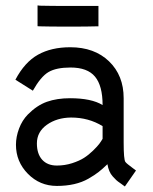

<svg xmlns="http://www.w3.org/2000/svg" viewBox="-20 -674 558 699"><path d="M338.4 -652.3V-578.1H330.1Q301.8 -577.1 231.4 -577.1Q158.7 -577.1 125.5 -578.1L116.7 -578.6V-654.3L126 -653.3Q157.7 -652.3 250 -652.3Q250 -652.3 330.1 -652.3ZM114.3 -151.9Q114.3 -113.8 133.5 -92.5Q152.8 -71.3 187 -71.3Q215.8 -71.3 242.4 -79.8Q269 -88.4 286.1 -99.4Q303.2 -110.4 319.1 -126Q335 -141.6 341.3 -150.1Q347.7 -158.7 353.5 -168.5V-214.8Q302.7 -246.1 238.8 -246.1Q187 -245.6 150.6 -219.7Q114.3 -193.8 114.3 -151.9ZM430.2 -155.3Q430.2 -92.8 436.5 -84.5Q439.5 -80.6 445.6 -75.7Q451.7 -70.8 461.2 -63.7Q470.7 -56.6 475.1 -53.2L434.6 4.9Q431.2 2 419.7 -5.9Q408.2 -13.7 403.3 -18.3Q398.4 -22.9 390.6 -31.5Q382.8 -40 378.2 -51Q373.5 -62 371.1 -76.2Q353.5 -59.1 339.1 -47.9Q324.7 -36.6 301.8 -23.4Q278.8 -10.3 250 -3.7Q221.2 2.9 187 2.9Q125 2.9 81.5 -41.3Q38.1 -85.4 38.1 -147Q38.1 -175.8 49.3 -205.8Q60.5 -235.8 81.5 -257.3Q114.3 -290.5 150.9 -303.5Q187.5 -316.4 234.9 -316.4Q313 -316.4 353.5 -291.5Q353.5 -361.8 325.9 -395Q298.3 -428.2 236.8 -428.2Q184.6 -428.2 156.5 -411.6Q128.4 -395 99.6 -343.8L36.1 -383.8Q69.8 -447.8 118.4 -474.9Q167 -502 235.8 -502Q323.7 -502 377 -450.7Q430.2 -399.4 430.2 -316.4Z"/></svg>

Font: FantasqueSansM Nerd Font
Style: Regular
Weight: 400
Monospace: yes
Designer: Jany Belluz
Version: Version 1.8.0 ; ttfautohint (v1.8.2);Nerd Fonts 3.4.0